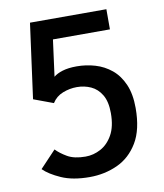

<svg xmlns="http://www.w3.org/2000/svg" viewBox="-84 -814 765 896"><g transform="rotate(-10 298.0 -366.0)"><path d="M269 13Q189 13 135 -11Q81 -35 53.5 -62.5L129 -142.5Q148.5 -122 180.8 -103.2Q213 -84.5 266.5 -84.5Q304 -84.5 338.5 -103Q373 -121.5 395.2 -161Q417.5 -200.5 417.5 -264Q417.5 -318.5 398.2 -350.8Q379 -383 348.2 -397Q317.5 -411 282 -411Q247.5 -411 215 -398.2Q182.5 -385.5 164 -356L71 -390.5L119 -745H481V-649.5H211L188 -476.5Q203 -489.5 230.5 -498Q258 -506.5 298 -506.5Q342.5 -506.5 385 -494Q427.5 -481.5 461.5 -453.5Q495.5 -425.5 515.5 -379.5Q535.5 -333.5 535.5 -267.5Q535.5 -165.5 498.5 -104Q461.5 -42.5 400.8 -14.8Q340 13 269 13Z"/></g></svg>

Font: Junction SemiBold
Style: Regular
Weight: 600
Designer: Caroline Hadilaksono
Foundry: Caroline Hadilaksono, Tyler Finck, The League of Moveable Type
Version: Version 2.000; ttfautohint (v1.8.3)